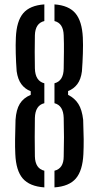

<svg xmlns="http://www.w3.org/2000/svg" viewBox="-20 -826 439 853"><path d="M48 -141.5Q46.5 -171.5 47 -207.2Q47.5 -243 49 -293.5Q52 -339 68 -365Q84 -391 116.5 -404.5V-420.5Q91 -430.5 75 -452Q59 -473.5 54 -509.5Q51 -549.5 50 -588.8Q49 -628 50.5 -659Q53.5 -732 83 -767Q112.5 -802 177 -806.5V-732.5Q136.5 -723 135 -669Q133.5 -595.5 135 -522Q136.5 -466 177 -456V-367.5Q136.5 -358 135 -302Q133.5 -216.5 135 -131Q136.5 -77 177 -67.5V6.5Q111.5 2 81.2 -33Q51 -68 48 -141.5ZM222 6.5V-67.5Q263 -77.5 263 -131Q265.5 -216.5 263 -302Q261.5 -357.5 222 -367.5V-456Q262.5 -466.5 263 -522Q263.5 -560.5 264 -595.8Q264.5 -631 263 -669Q261.5 -723 222 -732.5V-806.5Q285.5 -802 315 -767Q344.5 -732 348 -659Q349.5 -628 348.2 -588.8Q347 -549.5 344 -509.5Q339.5 -473.5 323.5 -452.2Q307.5 -431 282.5 -421.5V-404.5Q312 -390 328.2 -364.2Q344.5 -338.5 349.5 -293.5Q351.5 -243 351.8 -207.2Q352 -171.5 350.5 -141.5Q347 -68 317 -33Q287 2 222 6.5Z"/></svg>

Font: Big Shoulders Stencil Display SemiBold
Style: Regular
Weight: 600
Designer: Patric King
Foundry: XO Type Co
Version: Version 1.000